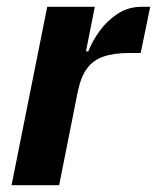

<svg xmlns="http://www.w3.org/2000/svg" viewBox="-20 -545 462 565"><path d="M154 0H14L119 -525H259L233 -394H240Q251 -423 272.5 -453Q294 -483 325.5 -504Q357 -525 397 -525H422L394 -389H359Q315 -389 284.5 -378.5Q254 -368 236 -343.5Q218 -319 209 -276Z"/></svg>

Font: IBM Plex Sans Var
Style: Italic
Weight: 400
Italic angle: -11.31°
Designer: Mike Abbink, Paul van der Laan, Pieter van Rosmalen
Foundry: Bold Monday
Version: Version 1.001